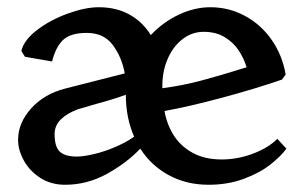

<svg xmlns="http://www.w3.org/2000/svg" viewBox="-20 -501 842 531"><path d="M30 -114Q30 -161 66 -201Q102 -241 160 -256L325 -298Q317 -343 292 -376.5Q267 -410 220 -410Q175 -410 154.5 -390.5Q134 -371 124 -331L49 -344L39 -360Q46 -390 82.5 -418Q119 -446 167.5 -463.5Q216 -481 253 -481Q302 -481 338.5 -460.5Q375 -440 397 -404Q431 -440 474.5 -460.5Q518 -481 562 -481Q613 -481 657.5 -457Q702 -433 731.5 -390.5Q761 -348 770 -295L760 -281Q688 -256 595 -231Q502 -206 435 -194Q441 -158 460 -127.5Q479 -97 512.5 -78.5Q546 -60 593 -60Q637 -60 679.5 -76Q722 -92 747 -117L772 -90Q758 -70 728.5 -46.5Q699 -23 654.5 -6.5Q610 10 557 10Q495 10 446 -17Q397 -44 368 -90Q330 -50 275.5 -20Q221 10 160 10Q121 10 91.5 -9Q62 -28 46 -57Q30 -86 30 -114ZM192 -68Q211 -68 240.5 -75Q270 -82 300 -95Q330 -108 351 -123Q328 -175 328 -239Q309 -232 289.5 -226Q270 -220 251 -215Q224 -207 196 -199Q166 -188 148.5 -171Q131 -154 131 -130Q131 -95 145.5 -81.5Q160 -68 192 -68ZM662 -315Q654 -341 639.5 -362.5Q625 -384 601 -398.5Q577 -413 543 -413Q511 -413 484.5 -392.5Q458 -372 443 -336.5Q428 -301 429 -257Q483 -264 536 -278Q589 -292 662 -315Z"/></svg>

Font: TMT Limkin
Style: Regular
Weight: 400
Designer: Gabriel Drozdov
Version: Version 1.000;Glyphs 3.1.2 (3151)